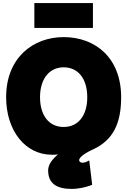

<svg xmlns="http://www.w3.org/2000/svg" viewBox="-20 -981 830 1252"><path d="M20 -347C20 -129 145 28 318 28C326 28 347 28 358 26C319 59 294 93 294 130C294 214 347 251 449 251C483 251 535 243 581 224L562 65C542 77 527 80 518 80C503 80 496 71 496 63C496 48 524 22 585 -6C719 -67 770 -178 770 -347C770 -604 602 -739 395 -739C195 -739 20 -604 20 -347ZM241 -347C241 -462 298 -542 395 -542C492 -542 549 -465 549 -347C549 -230 492 -153 395 -153C298 -153 241 -230 241 -347ZM204 -961V-799H586V-961Z"/></svg>

Font: Repo ExtraBlack
Style: Regular
Weight: 400
Designer: Stefan Peev
Foundry: Context Ltd
Version: Version 001.502